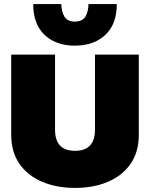

<svg xmlns="http://www.w3.org/2000/svg" viewBox="-20 -912 736 942"><path d="M347 -688Q255 -688 199 -740.5Q143 -793 143 -892H281Q281 -857 295.5 -831.5Q310 -806 347 -806Q385 -806 399.5 -831.5Q414 -857 414 -892H553Q553 -793 496.5 -740.5Q440 -688 347 -688ZM348 10Q258 10 187 -20Q116 -50 75.5 -108Q35 -166 35 -251V-644H250V-276Q250 -172 348 -172Q446 -172 446 -276V-644H661V-251Q661 -166 620.5 -108Q580 -50 509.5 -20Q439 10 348 10Z"/></svg>

Font: Kanit ExtraBold
Style: Regular
Weight: 800
Designer: Katatrad Team
Foundry: CadsonDemak
Version: Version 2.000; ttfautohint (v1.8.3)